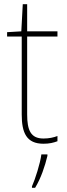

<svg xmlns="http://www.w3.org/2000/svg" viewBox="-20 -678 319 919"><path d="M188 -15C127 -15 110 -55 110 -130V-503H255V-528H110V-658H89L82 -528L14 -524V-503H84V-130C84 -42 107 10 188 10C217 10 236 5 255 -2V-27C237 -20 215 -15 188 -15ZM207 68V61H178C173 103 148 181 133 214V221H148C176 175 195 118 207 68Z"/></svg>

Font: Noto Sans Sinhala SemiCondensed Thin
Style: Regular
Weight: 100
Width: 4
Designer: Jelle Bosma - Monotype Design Team
Foundry: Monotype Imaging Inc.
Version: Version 2.006